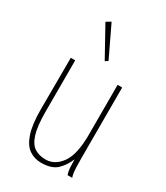

<svg xmlns="http://www.w3.org/2000/svg" viewBox="-173 -749 722 835"><g transform="rotate(30 187.5 -331.5)"><path d="M174 11Q141 11 114.5 -7Q88 -25 73 -69.5Q58 -114 58 -191L59 -449H81V-191Q81 -118 93.5 -79Q106 -40 129 -25.5Q152 -11 184 -11Q231 -11 262.5 -55.5Q294 -100 294 -197V-449H317V-92Q317 -74 318 -46Q319 -18 325 0H302Q296 -17 295 -38Q294 -59 294 -75Q280 -40 254 -14.5Q228 11 174 11ZM194 -510 111 -660 134 -674 208 -519Z"/></g></svg>

Font: Inconsolata Condensed ExtraLight
Style: Regular
Weight: 200
Width: 3
Monospace: yes
Designer: Raph Levien, Cyreal, Brenton Simpson
Foundry: Raph Levien, Cyreal, Google
Version: Version 3.100; ttfautohint (v1.8.4.7-5d5b)